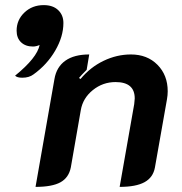

<svg xmlns="http://www.w3.org/2000/svg" viewBox="-20 -722 711 751"><path d="M193 -413Q201 -460 235.5 -484.5Q270 -509 329 -509L319 -449Q296 -426 289 -417L295 -413Q333 -459 385 -484Q437 -509 492 -509Q556 -509 596 -468.5Q636 -428 636 -365Q636 -350 633 -333L586 -67Q579 -28 545.5 -9.5Q512 9 448 9L505 -315Q507 -331 507 -337Q507 -401 432 -401Q382 -401 343 -369.5Q304 -338 296 -291L257 -67Q249 -27 216.5 -9Q184 9 119 9ZM135 -546Q121 -540 109 -540Q80 -540 62.5 -556.5Q45 -573 45 -602Q45 -644 75.5 -673Q106 -702 151 -702Q187 -702 207.5 -682.5Q228 -663 228 -632Q228 -579 196 -524Q164 -469 111 -431Q94 -418 67 -418Q47 -418 39 -426Q125 -496 135 -546Z"/></svg>

Font: K2D
Style: Bold Italic
Weight: 700
Italic angle: -10°
Designer: Katatrad Aksorn Co.,Ltd.
Foundry: Cadson Demak Co.,Ltd.
Version: Version 1.000; ttfautohint (v1.6)